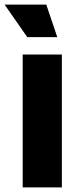

<svg xmlns="http://www.w3.org/2000/svg" viewBox="-42 -818 347 838"><path d="M57 0V-580H228V0ZM77 -656 -22 -798H160L208 -656Z"/></svg>

Font: BDO Grotesk ExtraBold
Style: Regular
Weight: 800
Designer: Deni Anggara
Foundry: Lokal Container
Version: Version 2.000